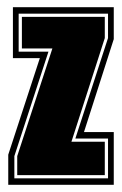

<svg xmlns="http://www.w3.org/2000/svg" viewBox="-20 -515 340 535"><path d="M3 0V-84L91 -353H16V-495H297V-406L214 -147H297V0ZM20 -18H281V-129H190L281 -409V-477H32V-371H115L20 -80ZM28 -27V-80L126 -380H41V-468H272V-409L179 -120H272V-27Z"/></svg>

Font: Alumni Sans Collegiate One
Style: Regular
Weight: 400
Designer: Robert E. Leuschke
Foundry: Robert E. Leuschke
Version: Version 1.100